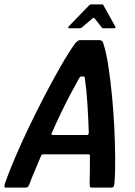

<svg xmlns="http://www.w3.org/2000/svg" viewBox="-40 -856 617 876"><path d="M-12 0Q-20 0 -20 -6Q-20 -12 -14 -29Q2 -74 29.5 -138.5Q57 -203 91.5 -275Q126 -347 163.5 -419Q201 -491 236.5 -553Q272 -615 302 -657Q308 -664 313.5 -668.5Q319 -673 325 -673H416Q423 -671 426.5 -668Q430 -665 432 -656Q445 -616 454.5 -553.5Q464 -491 471 -418.5Q478 -346 481.5 -273.5Q485 -201 485.5 -137Q486 -73 483 -29Q482 -12 479 -6Q476 0 468 0H379Q372 0 370.5 -3.5Q369 -7 369 -23Q370 -48 370 -81Q370 -114 370 -142Q371 -149 369 -150.5Q367 -152 361 -152H159Q153 -152 151 -150.5Q149 -149 146 -142Q135 -114 120.5 -81Q106 -48 97 -23Q91 -7 87.5 -3.5Q84 0 77 0ZM202 -240H356Q361 -240 363 -242.5Q365 -245 365 -253Q363 -315 359 -380Q355 -445 347 -500Q347 -507 341 -507H330Q326 -507 321 -499Q304 -469 282 -427.5Q260 -386 238 -340Q216 -294 197 -251Q194 -246 195 -243Q196 -240 202 -240ZM275 -727Q272 -727 271.5 -730Q271 -733 273 -735L367 -832Q371 -836 376 -836H426Q431 -836 432 -832L486 -735Q488 -733 486.5 -730Q485 -727 481 -727H431Q426 -727 424 -731L392 -772Q388 -777 382 -772L334 -731Q329 -727 325 -727Z"/></svg>

Font: Glory SemiBold
Style: Italic
Weight: 600
Italic angle: -12°
Designer: Robert Leuschke
Foundry: Robert Leuschke
Version: Version 1.011